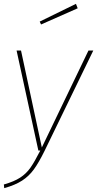

<svg xmlns="http://www.w3.org/2000/svg" viewBox="-26 -781 504 996"><path d="M205 2Q175 63 149.5 98Q124 133 88.5 156Q53 179 -4 195L-6 176Q47 161 78.5 140.5Q110 120 131.5 89.5Q153 59 183 0H173L60 -519H83L191 -16L433 -519H458ZM368 -761 377 -738 187 -654 180 -669Z"/></svg>

Font: Fira Sans Thin
Style: Italic
Weight: 250
Italic angle: -8°
Designer: Carrois Corporate & Edenspiekermann AG
Foundry: Carrois Corporate GbR & Edenspiekermann AG
Version: Version 4.203